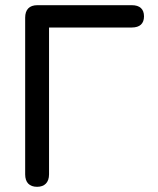

<svg xmlns="http://www.w3.org/2000/svg" viewBox="-20 -720 608 740"><path d="M123 0C152 0 169 -17 169 -48V-614H488C519 -614 535 -629 535 -657C535 -685 519 -700 488 -700H124C93 -700 77 -683 77 -652V-48C77 -17 93 0 123 0Z"/></svg>

Font: 寒蝉半圆体
Style: Regular
Weight: 400
Designer: Yoshimichi Ohira & Warren
Foundry: ChillType
Version: Version 1.800;Glyphs 3.1.1 (3135)